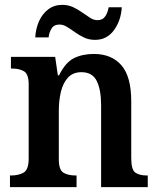

<svg xmlns="http://www.w3.org/2000/svg" viewBox="-20 -770 653 790"><path d="M21 0V-48H26Q57 -48 77.5 -60Q98 -72 98 -118V-422Q98 -465 79 -476.5Q60 -488 29 -488H25V-536H207L218 -460H223Q249 -513 284 -530.5Q319 -548 366 -548Q439 -548 479.5 -501.5Q520 -455 520 -353V-119Q520 -72 536.5 -60Q553 -48 584 -48H588V0H396V-337Q396 -401 378 -437Q360 -473 315 -473Q280 -473 259.5 -450.5Q239 -428 230.5 -392Q222 -356 222 -314V-114Q222 -71 241 -59.5Q260 -48 291 -48H295V0ZM371 -606Q346 -606 326 -615.5Q306 -625 288.5 -637.5Q271 -650 255.5 -659.5Q240 -669 225 -669Q202 -669 192 -652.5Q182 -636 180 -616H125Q127 -652 140.5 -682.5Q154 -713 178.5 -731.5Q203 -750 236 -750Q261 -750 281 -740.5Q301 -731 318.5 -718.5Q336 -706 351 -696.5Q366 -687 381 -687Q403 -687 413.5 -703.5Q424 -720 427 -740H481Q478 -686 449 -646Q420 -606 371 -606Z"/></svg>

Font: Noto Serif Thai SemiCondensed SemiBold
Style: Regular
Weight: 600
Width: 4
Designer: Monotype Design Team
Foundry: Monotype Imaging Inc.
Version: Version 2.002; ttfautohint (v1.8.4.7-5d5b)